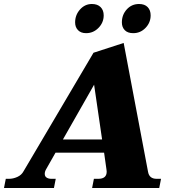

<svg xmlns="http://www.w3.org/2000/svg" viewBox="-55 -941 859 961"><path d="M321 -829Q321 -866 345.5 -893.5Q370 -921 405 -921Q433 -921 448.5 -905.5Q464 -890 464 -864Q464 -828 438 -801.5Q412 -775 376 -775Q350 -775 335.5 -790Q321 -805 321 -829ZM555 -829Q555 -867 579.5 -894Q604 -921 641 -921Q669 -921 684 -905.5Q699 -890 699 -864Q699 -828 673.5 -801.5Q648 -775 612 -775Q584 -775 569.5 -790Q555 -805 555 -829ZM751 -46 742 0H406L415 -46H437Q479 -46 479 -82L478 -92L466 -177H223L177 -96Q169 -83 169 -71Q169 -58 178.5 -52Q188 -46 202 -46H224L215 0H-35L-26 -46H-10Q11 -46 32 -55.5Q53 -65 63 -84L413 -677L564 -726L686 -81Q692 -46 729 -46ZM456 -243 416 -517 260 -243Z"/></svg>

Font: Taviraj ExtraBold
Style: Italic
Weight: 800
Italic angle: -12°
Designer: Katatrad Team
Foundry: CadsonDemak
Version: Version 1.001